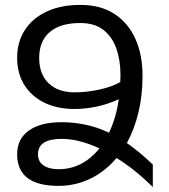

<svg xmlns="http://www.w3.org/2000/svg" viewBox="-20 -749 689 784"><path d="M135 -119Q135 -89 158 -73.5Q181 -58 219 -58Q317 -58 386 -143Q302 -182 232 -182Q135 -182 135 -119ZM140 -513Q140 -446 178.5 -409Q217 -372 284 -372Q335 -372 387 -383.5Q439 -395 471 -414Q472 -428 472 -442Q472 -503 455 -551Q438 -599 402 -627Q366 -655 308 -655Q226 -655 183 -618Q140 -581 140 -513ZM604 15Q567 -22 530 -51.5Q493 -81 456 -104Q410 -49 349 -19.5Q288 10 219 10Q50 10 50 -119Q50 -182 98 -216Q146 -250 231 -250Q280 -250 328.5 -240Q377 -230 425 -207Q454 -267 465 -344Q425 -325 378 -314.5Q331 -304 284 -304Q214 -304 161.5 -329.5Q109 -355 79.5 -402Q50 -449 50 -513Q50 -578 81.5 -626.5Q113 -675 171 -702Q229 -729 308 -729Q391 -729 447.5 -692Q504 -655 533 -590Q562 -525 562 -440Q562 -358 545 -288.5Q528 -219 498 -165Q550 -129 604 -77Z"/></svg>

Font: Noto Sans Living
Style: Regular
Weight: 400
Designer: Monotype Design Team
Foundry: Monotype Imaging Inc.
Version: Version 2.013; ttfautohint (v1.8.4.7-5d5b)